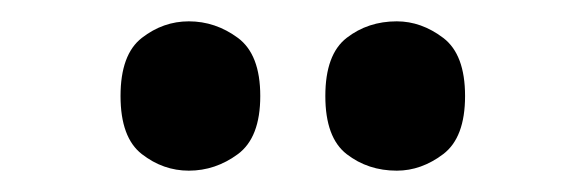

<svg xmlns="http://www.w3.org/2000/svg" viewBox="-20 -779 550 180"><path d="M352 -619Q325 -619 305 -634.5Q285 -650 285 -689Q285 -728 305 -743.5Q325 -759 352 -759Q375 -759 395.5 -743.5Q416 -728 416 -689Q416 -650 395.5 -634.5Q375 -619 352 -619ZM157 -619Q133 -619 113 -634.5Q93 -650 93 -689Q93 -728 113 -743.5Q133 -759 157 -759Q182 -759 203 -743.5Q224 -728 224 -689Q224 -650 203 -634.5Q182 -619 157 -619Z"/></svg>

Font: Noto Serif Thai Condensed Black
Style: Regular
Weight: 900
Width: 3
Designer: Monotype Design Team
Foundry: Monotype Imaging Inc.
Version: Version 2.002; ttfautohint (v1.8.4.7-5d5b)